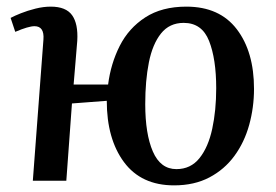

<svg xmlns="http://www.w3.org/2000/svg" viewBox="-20 -545 832 579"><path d="M505 14Q406 14 354 -56Q302 -126 302 -241L197 -233L180 0H79L111 -426Q114 -466 84 -466Q66 -466 26 -449L12 -491Q23 -497 43 -505Q63 -513 87 -519Q111 -525 133 -525Q179 -525 197.5 -499Q216 -473 213 -422Q210 -388 207.5 -355.5Q205 -323 202 -290H306Q314 -353 341 -406.5Q368 -460 418 -492.5Q468 -525 542 -525Q642 -525 694 -457Q746 -389 746 -277Q746 -221 731.5 -168.5Q717 -116 687 -75Q657 -34 611.5 -10Q566 14 505 14ZM512 -35Q555 -35 581.5 -68Q608 -101 620 -156.5Q632 -212 632 -279Q632 -367 610.5 -421.5Q589 -476 534 -476Q491 -476 465.5 -444Q440 -412 429 -357Q418 -302 418 -231Q418 -141 441 -88Q464 -35 512 -35Z"/></svg>

Font: Literata 36pt Medium
Style: Italic
Weight: 500
Italic angle: -2°
Designer: Latin by Veronika Burian and Jose Scaglione. Greek by Irene Vlachou. Cyrillic by Vera Evstafieva
Foundry: TypeTogether
Version: Version 3.002